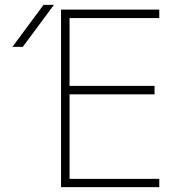

<svg xmlns="http://www.w3.org/2000/svg" viewBox="-20 -772 755 794"><path d="M74.2 -578.1H31.2L160.2 -752H203.1ZM267.6 -381.8V-32.2H638.7V2H232.4V-732.4H638.7V-697.3H267.6V-417H619.1V-381.8Z"/></svg>

Font: Gen Shin Gothic ExtraLight
Style: Regular
Weight: 100
Designer: [Source Han Sans]
Ryoko NISHIZUKA  (kana & ideographs); Paul D. Hunt (Latin, Greek & Cyrillic); Wenlong ZHANG  (bopomofo
Version: Version 1.002.20150607